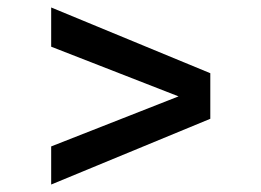

<svg xmlns="http://www.w3.org/2000/svg" viewBox="-20 -616 700 514"><path d="M117 -122 543 -298V-420L117 -596V-491L458 -358L117 -224Z"/></svg>

Font: LaHaus Display SemiBold
Style: Regular
Weight: 600
Designer: We are Make, BastardaType, Dalton Maag Ltd
Foundry: BastardaType, Dalton Maag Ltd
Version: Version 3.100;Glyphs 3.3 (3331)